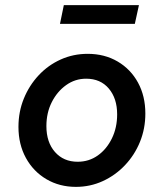

<svg xmlns="http://www.w3.org/2000/svg" viewBox="-20 -719 640 749"><path d="M276 10Q212 10 161 -20Q110 -50 81 -103Q52 -156 52 -224Q52 -283 73 -334.5Q94 -386 131 -425.5Q168 -465 217 -487Q266 -509 322 -509Q388 -509 439 -479Q490 -449 518.5 -396.5Q547 -344 547 -276Q547 -217 526 -165.5Q505 -114 467.5 -74.5Q430 -35 381 -12.5Q332 10 276 10ZM283 -88Q327 -88 361.5 -112.5Q396 -137 416.5 -179Q437 -221 437 -273Q437 -335 404.5 -373.5Q372 -412 316 -412Q273 -412 238 -387Q203 -362 182 -320.5Q161 -279 161 -227Q161 -164 194.5 -126Q228 -88 283 -88ZM214 -626 229 -699H522L506 -626Z"/></svg>

Font: Red Hat Mono Medium
Style: Italic
Weight: 500
Italic angle: -12°
Monospace: yes
Designer: Pentagram, MCKL
Foundry: Pentagram, MCKL
Version: Version 1.023; ttfautohint (v1.8.3)